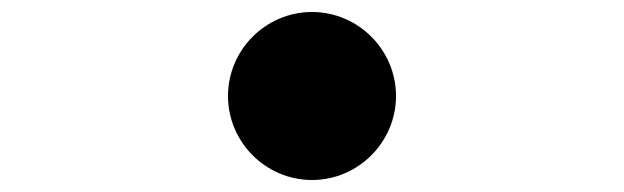

<svg xmlns="http://www.w3.org/2000/svg" viewBox="-20 -540 1040 320"><path d="M500 -520C423 -520 360 -457 360 -380C360 -303 423 -240 500 -240C577 -240 640 -303 640 -380C640 -457 577 -520 500 -520Z"/></svg>

Font: Source Han Sans HK Heavy
Style: Regular
Weight: 900
Designer: Ryoko NISHIZUKA 西塚涼子 (kana, bopomofo & ideographs); Paul D. Hunt (Latin, Greek & Cyrillic); Sandoll Communications 산돌커뮤니
Foundry: Adobe
Version: Version 2.000;hotconv 1.0.107;makeotfexe 2.5.65593